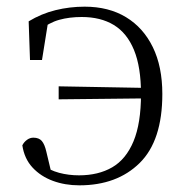

<svg xmlns="http://www.w3.org/2000/svg" viewBox="-20 -542 558 576"><path d="M218 14Q175 14 138.5 0.5Q102 -13 77.5 -39.5Q53 -66 47 -106Q52 -116 61 -122.5Q70 -129 80 -129Q97 -129 105.5 -119Q114 -109 119 -87L135 -20L98 -52Q129 -31 157.5 -23.5Q186 -16 217 -16Q275 -16 316.5 -40Q358 -64 380.5 -118Q403 -172 403 -260Q403 -341 382 -392Q361 -443 321.5 -467Q282 -491 225 -491Q188 -491 157.5 -482.5Q127 -474 97 -450L126 -487L106 -362H70L66 -478Q104 -501 146.5 -511.5Q189 -522 234 -522Q306 -522 358 -490.5Q410 -459 438.5 -400.5Q467 -342 467 -260Q467 -120 399 -53Q331 14 218 14ZM156 -244V-283L433 -278V-247Z"/></svg>

Font: Noto Serif KR
Style: Regular
Weight: 200
Designer: Ryoko NISHIZUKA 西塚涼子 (kana & ideographs); Frank Grießhammer (Latin, Greek & Cyrillic); Wenlong ZHANG 张文龙 (bopomofo); San
Foundry: Adobe
Version: Version 2.001;hotconv 1.1.0;makeotfexe 2.6.0